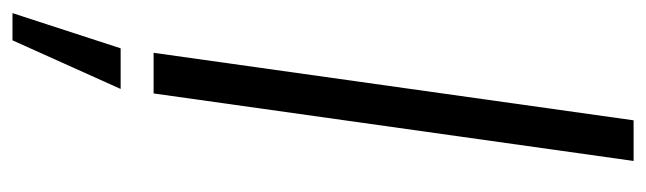

<svg xmlns="http://www.w3.org/2000/svg" viewBox="-443 -415 1010 300"><g transform="rotate(90 62.0 -265.0)"><path d="M-5.5 0 100 -750H163.5L58 0ZM-67.5 220.5 -12.5 51.5H51L-25 220.5Z"/></g></svg>

Font: Urbanist Light
Style: Italic
Weight: 300
Italic angle: -8°
Designer: Corey Hu
Foundry: Corey Hu
Version: Version 1.330; ttfautohint (v1.8.4.7-5d5b)